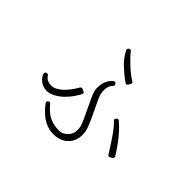

<svg xmlns="http://www.w3.org/2000/svg" viewBox="-160 -1038 1319 1319"><g transform="rotate(45 500.0 -378.0)"><path d="M857 -146Q860 -146 864 -148L881 -158Q887 -162 887 -167Q889 -174 886 -178Q858 -223 833.5 -256Q809 -289 784.5 -316Q760 -343 729 -370Q726 -373 720 -373Q720 -373 719.5 -373Q719 -373 719 -373Q714 -373 709 -368L706 -364Q697 -353 707 -344Q739 -314 774 -262.5Q809 -211 845 -153Q848 -148 854 -146Q855 -146 855.5 -146Q856 -146 857 -146ZM234 -163Q262 -163 291 -178Q327 -198 353.5 -224.5Q380 -251 397 -277Q414 -303 423 -321Q426 -325 424 -332Q422 -337 416 -340L398 -348Q396 -349 393 -349Q385 -349 380 -341Q375 -332 360.5 -309.5Q346 -287 323 -262Q300 -237 268 -220Q252 -211 234 -211Q233 -211 232.5 -211Q232 -211 232 -211H230Q186 -211 166 -244Q161 -251 154 -251Q153 -251 152.5 -250.5Q152 -250 151 -250H147Q141 -248 137 -243Q134 -236 136 -231Q143 -209 164 -190Q192 -163 234 -163ZM477 15Q479 15 480.5 15Q482 15 484 15Q552 12 589 -30Q623 -67 623 -125Q623 -160 610 -190Q597 -224 582 -256Q567 -288 553 -317Q543 -338 534 -357Q525 -376 518 -393Q512 -409 510 -428Q504 -481 534 -511Q542 -519 536 -528L534 -532Q531 -537 525 -539Q524 -539 523.5 -539Q523 -539 522 -539Q518 -539 513 -536Q465 -498 465 -426Q464 -412 467 -399.5Q470 -387 474 -375Q481 -357 491 -336Q501 -315 511 -294V-293Q524 -266 539 -235Q554 -204 566 -173Q575 -149 575 -125Q575 -86 553 -62Q542 -50 527 -40.5Q512 -31 486 -30H481Q456 -30 430 -36.5Q404 -43 385 -54Q349 -75 314 -118Q310 -124 303 -124Q298 -124 295 -121L292 -119Q288 -116 286 -110Q286 -104 289 -99Q325 -51 365 -22Q419 15 477 15ZM588 -582Q589 -582 589.5 -582.5Q590 -583 591 -583Q597 -585 600 -589L610 -606Q617 -618 605 -625Q557 -655 512 -699Q472 -736 451 -765Q446 -771 440 -771Q434 -771 432 -769L429 -767Q420 -761 423 -749Q435 -724 452 -700.5Q469 -677 491 -657Q512 -638 533 -620Q554 -602 580 -585Q583 -582 588 -582Z"/></g></svg>

Font: Kokoro
Style: Regular
Weight: 400
Version: Version 1.00